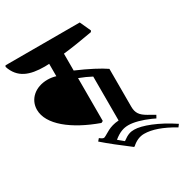

<svg xmlns="http://www.w3.org/2000/svg" viewBox="-187 -799 1037 1075"><g transform="rotate(-30 331.5 -261.5)"><path d="M299 -106 311 -112V-389C340 -378 365 -367 389 -354V-70C326 -66 299 -38 275 -28C264 -23 254 -33 244 -40L231 -25C272 11 328 55 389 101H394C420 77 447 66 475 66C525 66 586 87 660 131L672 115C578 52 487 18 439 18C415 18 397 22 362 48L327 19C364 -11 392 -20 423 -20C457 -20 505 -7 555 15L578 26L588 8L544 -17C504 -40 489 -61 489 -102V-346C453 -371 388 -405 311 -438V-547C366 -553 430 -563 502 -576L507 -584L475 -654H-5L-9 -646C19 -562 86 -538 183 -538L211 -539V-459C195 -464 177 -467 158 -467C78 -467 23 -417 23 -350C23 -254 137 -164 299 -106Z"/></g></svg>

Font: Nithya Ranjana DU
Style: Regular
Weight: 400
Designer: Designed by Tathagata Biswas and Noopur Datye with help from Ananda Maharjan, Callijatra
Foundry: Ek Type
Version: Version 1.000;Glyphs 3.2.3 (3260)